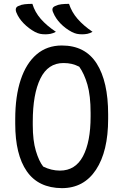

<svg xmlns="http://www.w3.org/2000/svg" viewBox="-20 -956 640 996"><path d="M148 -936Q161 -893 191.5 -858Q222 -823 270 -791Q255 -783 242 -780.5Q229 -778 215 -778Q200 -778 188 -780.5Q176 -783 162 -790Q129 -808 103 -834.5Q77 -861 65 -891Q55 -917 76 -925Q90 -932 108 -934Q126 -936 148 -936ZM338 -936Q352 -893 382.5 -858Q413 -823 460 -791Q446 -783 433 -780.5Q420 -778 406 -778Q391 -778 379 -780.5Q367 -783 353 -790Q319 -808 293.5 -834.5Q268 -861 256 -891Q244 -916 267 -925Q281 -932 298.5 -934Q316 -936 338 -936ZM301 -720Q422 -720 481.5 -626.5Q541 -533 541 -363V-339Q541 -171 478 -75.5Q415 20 301 20Q179 19 119 -67.5Q59 -154 59 -314V-338Q59 -457 87.5 -542.5Q116 -628 170 -674Q224 -720 301 -720ZM150 -307Q150 -227 166 -173.5Q182 -120 204 -92Q246 -71 291 -71Q371 -71 410.5 -145.5Q450 -220 450 -351V-370Q450 -460 433.5 -517Q417 -574 391 -610Q371 -620 352 -624.5Q333 -629 309 -629Q229 -629 189.5 -548.5Q150 -468 150 -325Z"/></svg>

Font: Recursive Mn Csl St
Style: Regular
Weight: 400
Monospace: yes
Version: Version 1.079;hotconv 1.0.112;makeotfexe 2.5.65598; ttfautoh